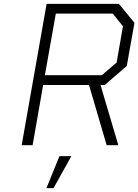

<svg xmlns="http://www.w3.org/2000/svg" viewBox="-20 -757 721 1001"><path d="M93 0 223 -737H600L681 -638L641 -413L526 -314H504L597 0H536L444 -314H205L150 0ZM214 -365H511L588 -431L621 -620L568 -686H271ZM222 224 290 57H352L259 224Z"/></svg>

Font: Tomorrow Light
Style: Italic
Weight: 300
Italic angle: -10°
Designer: Tony de Marco, Monica Rizzolli
Foundry: Just in Type
Version: Version 2.002